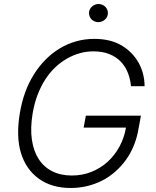

<svg xmlns="http://www.w3.org/2000/svg" viewBox="-20 -932 781 962"><path d="M79.2 -363.6Q97.7 -477.3 151.3 -561.4Q176.8 -601.6 209 -633.9Q241.1 -666.2 279.3 -689.3Q317.5 -712.4 361 -724.8Q404.5 -737.2 452.8 -737.2Q533 -737.2 588.8 -704.5Q616.5 -688.2 638 -666.2Q659.4 -644.2 674.2 -618.1Q688.9 -592 696.6 -562.1Q704.2 -532.3 704.5 -500H636.4Q632.8 -536.9 620 -568.7Q607.2 -600.5 584.2 -624.1Q561.1 -647.7 527.2 -661.2Q493.3 -674.7 447.4 -674.7Q380 -674.7 316.4 -638.8Q284.4 -620.7 256.7 -594.5Q229 -568.2 206.7 -533.6Q184.3 -498.9 168.1 -456.3Q152 -413.7 143.5 -363.6Q131.4 -290.1 139.7 -232.4Q148.1 -174.7 174 -134.8Q199.9 -94.8 242 -73.7Q284.1 -52.6 339.8 -52.6Q392.4 -52.6 438 -70.8Q483.7 -89.1 519.2 -121.3Q554.7 -153.4 578.5 -197.3Q602.3 -241.1 611.2 -292.6H399.1L410.2 -352.3H686.1L675.1 -292.6Q660.2 -199.6 611.5 -131.7Q587 -97.7 556.6 -71.2Q526.3 -44.7 490.9 -26.8Q455.6 -8.9 416 0.5Q376.4 9.9 333.8 9.9Q239.3 9.9 175.1 -36.2Q110.1 -83.1 85 -165.3Q60 -247.5 79.2 -363.6ZM425.8 -867.5Q426.1 -876.8 430 -884.8Q433.9 -892.8 440.5 -898.8Q447.1 -904.8 455.6 -908.4Q464.1 -911.9 473.7 -911.9Q483.7 -911.9 492.4 -908.2Q501.1 -904.5 507.5 -898.3Q513.8 -892 517.4 -883.5Q521 -875 520.6 -865.4Q520.6 -856.5 516.7 -848.4Q512.8 -840.2 506.2 -834.2Q499.6 -828.1 490.9 -824.6Q482.2 -821 472.7 -821Q462.7 -821 454 -824.8Q445.3 -828.5 439.1 -834.7Q432.9 -840.9 429.3 -849.4Q425.8 -858 425.8 -867.5Z"/></svg>

Font: Inter P Light
Style: Italic
Weight: 300
Italic angle: 9.39999°
Designer: Rasmus Andersson
Foundry: rsms
Version: Version 3.018;git-588b23468